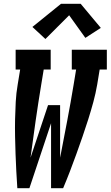

<svg xmlns="http://www.w3.org/2000/svg" viewBox="-20 -999 587 1019"><path d="M72 0Q69 -45 66.5 -91Q64 -137 62.5 -182.5Q61 -228 60 -274Q59 -320 60 -366Q61 -412 63.5 -458.5Q66 -505 74 -551L87 -630H63V-735H249V-630H212L199 -551Q183 -454 169 -357Q155 -260 142 -162L235 -441H299V-162Q318 -260 336.5 -357Q355 -454 371 -551L384 -630H361V-735H547V-630H509L496 -551Q488 -504 475.5 -458Q463 -412 448.5 -366Q434 -320 418 -274Q402 -228 385.5 -182Q369 -136 351.5 -90.5Q334 -45 315 0H251V-345L136 0ZM221 -792 152 -856 304 -979H408L515 -851L433 -798L347 -918Z"/></svg>

Font: Iosevka Curly Slab XBdObl
Style: Regular
Weight: 800
Italic angle: -9°
Monospace: yes
Designer: Belleve Invis
Foundry: Belleve Invis
Version: Version 11.1.0; ttfautohint (v1.8.3)